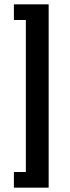

<svg xmlns="http://www.w3.org/2000/svg" viewBox="-20 -769 321 884"><path d="M44 -749H204V95H44V23H99V-677H44Z"/></svg>

Font: Quattrocento Sans
Style: Bold
Weight: 700
Designer: Pablo Impallari
Foundry: Pablo Impallari, Igino Marini, Brenda Gallo
Version: Version 2.000